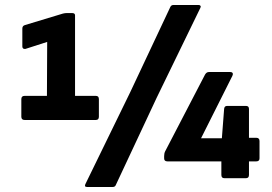

<svg xmlns="http://www.w3.org/2000/svg" viewBox="-20 -710 1084 765"><path d="M78 -232Q65 -232 65 -245V-315Q65 -328 78 -328H167L168 -543L81 -515Q69 -514 69 -525V-596Q69 -607 79 -610L231 -656Q235 -657 239 -657.5Q243 -658 247 -658H267Q279 -658 279 -649V-328H362Q374 -328 374 -315V-245Q374 -232 362 -232ZM327 35Q315 35 320 24L499 -343L659 -683Q663 -690 670 -690H772Q777 -690 779 -686.5Q781 -683 778 -678L604 -320L441 28Q438 35 429 35ZM874 0Q862 0 862 -13V-67H647Q634 -67 634 -79V-88Q634 -99 638 -107L797 -413Q803 -423 812 -423H897Q905 -423 907 -418.5Q909 -414 906 -408L781 -159H864L873 -276Q874 -288 885 -288H960Q972 -288 972 -276V-161H1001Q1014 -161 1014 -148V-79Q1014 -67 1001 -67H972V-13Q972 0 960 0Z"/></svg>

Font: Sofia Sans Semi Condensed ExtraBold
Style: Regular
Weight: 800
Designer: Botio Nikoltchev, Ani Petrova
Foundry: lettersoup
Version: Version 4.100